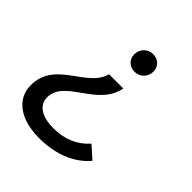

<svg xmlns="http://www.w3.org/2000/svg" viewBox="-191 -664 955 955"><g transform="rotate(45 286.5 -186.5)"><path d="M336 -407C374 -407 403 -436 403 -475C403 -508 377 -535 341 -535C303 -535 274 -505 274 -467C274 -434 300 -407 336 -407ZM234 162C351 162 444 123 502 54L438 -3C392 49 331 77 249 77C165 77 119 42 119 -9C119 -136 327 -153 356 -309H256C222 -182 19 -168 19 5C19 101 102 162 234 162Z"/></g></svg>

Font: AWKNG-Font Medium
Style: Italic
Weight: 500
Italic angle: -11.3°
Designer: Awakening Church
Foundry: Awakening Church
Version: Version 1.700;PS 001.700;hotconv 1.0.88;makeotf.lib2.5.64775